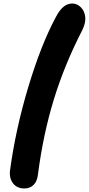

<svg xmlns="http://www.w3.org/2000/svg" viewBox="-20 -813 506 1093"><path d="M118.2 259.8Q76.7 259.8 54.2 230.7Q31.7 201.7 37.1 157.2Q68.4 -75.7 140.9 -317.1Q213.4 -558.6 297.9 -715.8Q318.8 -755.9 341.6 -774.4Q364.3 -793 392.1 -793Q419.4 -792.5 440.2 -771.7Q460.9 -751 465.1 -717.8Q469.2 -684.6 449.2 -643.1Q348.6 -448.2 287.1 -248.8Q225.6 -49.3 195.8 182.1Q191.4 219.7 171.1 239.7Q150.9 259.8 118.2 259.8Z"/></svg>

Font: Shantell Sans Bouncy
Style: Bold
Weight: 700
Designer: Stephen Nixon, Anya Danilova, Shantell Martin
Foundry: Arrow Type
Version: Version 1.006;[9816181b4]